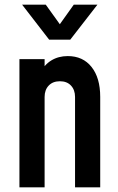

<svg xmlns="http://www.w3.org/2000/svg" viewBox="-20 -800 505 820"><path d="M63 0V-547.5H170.5V-465.5L151 -487Q168.5 -523 199 -541.8Q229.5 -560.5 269.5 -560.5Q334 -560.5 371 -514Q408 -467.5 408 -386V0H300.5V-386Q300.5 -416 283.2 -434.5Q266 -453 236 -453Q205.5 -453 188 -434.5Q170.5 -416 170.5 -386V0ZM190 -630.5 74.5 -780H175.5L235.5 -696.5L295 -780H396L280 -630.5Z"/></svg>

Font: Mohave Light SemiBold
Style: Regular
Weight: 600
Version: Version 2.003